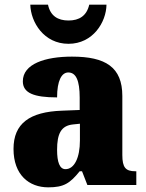

<svg xmlns="http://www.w3.org/2000/svg" viewBox="-20 -794 628 824"><path d="M274 -606C379 -606 436 -699 437 -774H363C352 -726 320 -706 274 -706C228 -706 196 -726 186 -774H110C112 -699 168 -606 274 -606ZM187 10C254 10 280 -7 322 -59H332L355 0H565V-59H561C519 -59 505 -75 505 -129V-382C505 -506 433 -551 289 -551C174 -551 78 -520 78 -445C78 -395 125 -376 225 -376C225 -447 244 -483 273 -483C306 -483 322 -449 322 -375V-322L246 -319C107 -314 38 -264 38 -155C38 -43 105 10 187 10ZM261 -68C236 -68 225 -98 225 -151C225 -220 242 -255 294 -260L323 -263V-191C323 -117 299 -68 261 -68Z"/></svg>

Font: Noto Serif Tamil SemiCondensed Black
Style: Regular
Weight: 900
Width: 4
Designer: Indian Type Foundry, Tom Grace, and the Monotype Design Team
Foundry: Monotype Imaging Inc.
Version: Version 2.004